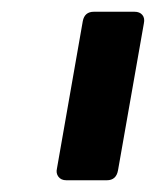

<svg xmlns="http://www.w3.org/2000/svg" viewBox="-20 -783 266 327"><path d="M93 -476Q84 -476 79.5 -482Q75 -488 77 -496L121 -747Q124 -763 140 -763H209Q218 -763 222.5 -757.5Q227 -752 225 -743L181 -493Q178 -476 162 -476Z"/></svg>

Font: Open Sauce Two ExtraBold Italic
Style: Regular
Weight: 800
Italic angle: -10°
Designer: Alfredo Marco Pradil
Foundry: Creative Sauce Fz LLC
Version: Version 1.477